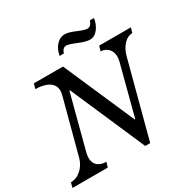

<svg xmlns="http://www.w3.org/2000/svg" viewBox="-215 -1152 1329 1345"><g transform="rotate(-30 449.5 -480.0)"><path d="M620 0H580L318 -602H314L200 -168Q194 -144 194 -125Q194 -84 219 -62.5Q244 -41 289 -40L277 0H-9L2 -40Q48 -40 85.5 -73.5Q123 -107 137 -158L255 -602Q259 -617 259 -633Q259 -679 219.5 -704Q180 -729 112 -730L124 -770H359L609 -197H613L719 -602Q724 -624 724 -639Q724 -681 700 -705Q676 -729 640 -730L652 -770H908L897 -730Q859 -730 827.5 -697Q796 -664 782 -612ZM376 -846Q384 -896 413.5 -928Q443 -960 481 -960Q512 -960 565 -937Q618 -914 640 -914Q671 -914 684 -956H717Q711 -909 683.5 -873.5Q656 -838 618 -838Q587 -838 529.5 -862Q472 -886 452 -886Q422 -886 410 -846Z"/></g></svg>

Font: Libre Baskerville
Style: Italic
Weight: 400
Italic angle: -15°
Designer: Pablo Impallari, Rodrigo Fuenzalida
Foundry: Pablo Impallari, Rodrigo Fuenzalida
Version: Version 1.051;Glyphs 3.2.3 (3260)